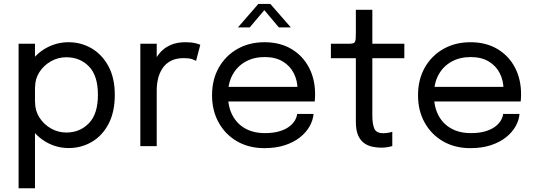

<svg xmlns="http://www.w3.org/2000/svg" viewBox="-20 -758 2779 996"><path d="M76.5 218.5V-531H161.5V218.5ZM336 10Q274.5 10 221 -20.2Q167.5 -50.5 134.2 -103.5Q101 -156.5 101 -224.5Q101 -226 101 -227Q101 -228 101 -229.5L162 -231Q162 -230 162 -228.8Q162 -227.5 162 -226.5Q162 -183.5 184.8 -148Q207.5 -112.5 244.5 -91.5Q281.5 -70.5 324 -70.5Q394.5 -70.5 441.2 -118.8Q488 -167 488 -266Q488 -365.5 441.5 -413.2Q395 -461 324 -461Q281.5 -461 244.5 -440.2Q207.5 -419.5 184.8 -384.5Q162 -349.5 162 -306L101 -308Q101 -376.5 134.2 -428.5Q167.5 -480.5 221 -509.8Q274.5 -539 336 -539Q400.5 -539 455 -507.2Q509.5 -475.5 542.5 -414.5Q575.5 -353.5 575.5 -266Q575.5 -177 543 -115.2Q510.5 -53.5 456 -21.8Q401.5 10 336 10Z M708 0V-531H793V-368L765 -378Q768 -407.5 780 -436.2Q792 -465 813.2 -488.2Q834.5 -511.5 866.5 -525.2Q898.5 -539 941.5 -539Q973.5 -539 993.8 -533.8Q1014 -528.5 1019 -525.5L997 -442Q992 -445.5 976.8 -451Q961.5 -456.5 933.5 -456.5Q892 -456.5 864.8 -441.5Q837.5 -426.5 821.8 -401.8Q806 -377 799.5 -348Q793 -319 793 -290.5V0Z M1128 -231.5V-307.5H1538.5L1523.5 -282.5Q1523.5 -285.5 1523.5 -288.2Q1523.5 -291 1523.5 -293.5Q1523.5 -339.5 1504.2 -377.8Q1485 -416 1447 -439Q1409 -462 1353 -462Q1296.5 -462 1253.5 -438Q1210.5 -414 1186.5 -370.2Q1162.5 -326.5 1162.5 -266Q1162.5 -204.5 1185.8 -160Q1209 -115.5 1252 -91.5Q1295 -67.5 1354 -67.5Q1396 -67.5 1427 -76.2Q1458 -85 1478.2 -99.8Q1498.5 -114.5 1509 -132Q1519.5 -149.5 1521.5 -167H1606.5Q1604 -135 1586.5 -103.5Q1569 -72 1537 -46.2Q1505 -20.5 1458.5 -5Q1412 10.5 1351.5 10.5Q1271.5 10.5 1210.5 -24.5Q1149.5 -59.5 1114.8 -121.5Q1080 -183.5 1080 -264Q1080 -345.5 1115 -407.2Q1150 -469 1211.5 -504Q1273 -539 1352 -539Q1432.5 -539 1491.5 -504Q1550.5 -469 1582.5 -408.2Q1614.5 -347.5 1614.5 -270Q1614.5 -262 1614 -249Q1613.5 -236 1612.5 -231.5ZM1214.5 -616 1320 -737.5H1382.5L1488.5 -616H1426.5L1338.5 -720.5H1364L1275.5 -616Z M1957 8Q1932.5 8 1909 2.5Q1885.5 -3 1866.8 -17.2Q1848 -31.5 1837 -57.8Q1826 -84 1826 -125.5Q1826 -136 1826 -147.2Q1826 -158.5 1826 -171V-456H1696.5V-531H1779.5Q1796.5 -531 1806 -532.2Q1815.5 -533.5 1819.8 -538.8Q1824 -544 1825 -555.2Q1826 -566.5 1826 -586.5V-707H1911.5V-531H2077.5V-456H1911.5V-198.5Q1911.5 -187.5 1911.5 -177Q1911.5 -166.5 1911.5 -157.5Q1911.5 -115 1921.8 -91Q1932 -67 1968 -67Q1982.5 -67 1995.5 -69.5Q2008.5 -72 2015 -74.5V-0.5Q2006.5 2.5 1991.2 5.2Q1976 8 1957 8Z M2196.5 -231.5V-307.5H2607L2592 -282.5Q2592 -285.5 2592 -288.2Q2592 -291 2592 -293.5Q2592 -339.5 2572.8 -377.8Q2553.5 -416 2515.5 -439Q2477.5 -462 2421.5 -462Q2365 -462 2322 -438Q2279 -414 2255 -370.2Q2231 -326.5 2231 -266Q2231 -204.5 2254.2 -160Q2277.5 -115.5 2320.5 -91.5Q2363.5 -67.5 2422.5 -67.5Q2464.5 -67.5 2495.5 -76.2Q2526.5 -85 2546.8 -99.8Q2567 -114.5 2577.5 -132Q2588 -149.5 2590 -167H2675Q2672.5 -135 2655 -103.5Q2637.5 -72 2605.5 -46.2Q2573.5 -20.5 2527 -5Q2480.5 10.5 2420 10.5Q2340 10.5 2279 -24.5Q2218 -59.5 2183.2 -121.5Q2148.5 -183.5 2148.5 -264Q2148.5 -345.5 2183.5 -407.2Q2218.5 -469 2280 -504Q2341.5 -539 2420.5 -539Q2501 -539 2560 -504Q2619 -469 2651 -408.2Q2683 -347.5 2683 -270Q2683 -262 2682.5 -249Q2682 -236 2681 -231.5Z"/></svg>

Font: Epilogue
Style: Regular
Weight: 400
Designer: Tyler Finck
Foundry: Etcetera Type Co
Version: Version 2.112